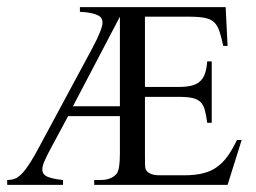

<svg xmlns="http://www.w3.org/2000/svg" viewBox="-29 -519 720 539"><path d="M609.9 0H235.4V-13.7H253.4Q283.7 -13.7 298.8 -31.7Q307.6 -43.5 307.6 -88.4V-192.9H162.1L116.2 -107.4Q103.5 -84 96.7 -68.6Q89.8 -53.2 89.8 -43.5Q89.8 -28.3 106 -22.2Q122.1 -16.1 147.9 -13.7V0H-8.8V-13.7Q7.3 -13.7 18.6 -20Q23.9 -23.4 30 -29.1Q36.1 -34.7 43.2 -44.2Q50.3 -53.7 58.8 -67.4Q67.4 -81.1 78.1 -101.1L230.5 -384.3Q244.6 -410.6 251.7 -428.7Q258.8 -446.8 258.8 -455.6Q258.8 -461.9 256.1 -467Q253.4 -472.2 246.3 -475.8Q239.3 -479.5 227.1 -482.2Q214.8 -484.9 195.3 -485.8V-499H604.5L609.9 -390.1H597.7Q592.3 -415.5 586.9 -431.6Q581.5 -447.8 571.8 -456.8Q562 -465.8 545.2 -469Q528.3 -472.2 500.5 -472.2H377.9V-274.9H472.7Q494.1 -274.9 508.8 -278.6Q523.4 -282.2 532.7 -290.8Q542 -299.3 546.6 -313Q551.3 -326.7 552.7 -346.7H565.4V-174.3H552.7Q549.8 -196.3 545.9 -210.4Q542 -224.6 533.7 -232.7Q525.4 -240.7 511 -243.9Q496.6 -247.1 472.7 -247.1H377.9V-82Q377.9 -67.4 378.2 -56.4Q378.4 -45.4 380.9 -42Q382.3 -39.6 385 -36.9Q387.7 -34.2 392.1 -32Q396.5 -29.8 403.3 -28.3Q410.2 -26.9 420.9 -26.9H487.3Q518.6 -26.9 541 -32.5Q563.5 -38.1 580.3 -50.3Q597.2 -62.5 610.4 -81.1Q623.5 -99.6 636.2 -126H649.4ZM307.6 -472.2 175.8 -220.7H307.6Z"/></svg>

Font: Scheherazade Rohingya
Style: Regular
Weight: 400
Designer: SIL International
Foundry: SIL International
Version: Version 2.000 (build 440/429)